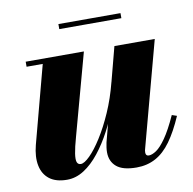

<svg xmlns="http://www.w3.org/2000/svg" viewBox="-70 -650 736 731"><g transform="rotate(-10 298.0 -285.0)"><path d="M132.5 10Q89.5 10 64.5 -9.2Q39.5 -28.5 32.8 -62.5Q26 -96.5 37.5 -141L117 -440.5H54.5V-460H279.5L193.5 -145Q182.5 -106 179 -83Q175.5 -60 179.2 -50Q183 -40 194 -40Q207.5 -40 229.5 -61.8Q251.5 -83.5 276.2 -122.5Q301 -161.5 324 -213.8Q347 -266 362.5 -327H378Q366.5 -282 348.8 -235Q331 -188 308 -144.2Q285 -100.5 257.2 -65.5Q229.5 -30.5 198 -10.2Q166.5 10 132.5 10ZM401 10Q348 10 323.8 -10.5Q299.5 -31 299.5 -66.5Q299.5 -75 300.8 -85Q302 -95 304 -103.5L397.5 -460H553.5L445.5 -57.5Q444 -53 443.2 -48.5Q442.5 -44 442.5 -40.5Q442.5 -27 454.5 -27Q467 -27 483.8 -38.2Q500.5 -49.5 521.2 -79Q542 -108.5 567 -163.5L586 -157Q561 -99.5 534.2 -62.5Q507.5 -25.5 474.8 -7.8Q442 10 401 10ZM202 -560V-579.5H442V-560Z"/></g></svg>

Font: Bodoni Moda 11pt ExtraBold
Style: Italic
Weight: 800
Italic angle: -13°
Version: Version 2.004